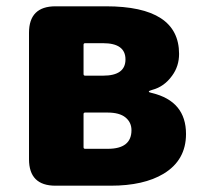

<svg xmlns="http://www.w3.org/2000/svg" viewBox="-20 -589 647 609"><path d="M156 0Q72 0 72 -84V-485Q72 -569 156 -569H316Q548 -569 548 -418Q548 -379 526 -349Q501 -314 463 -304Q452 -301 452 -298.5Q452 -296 462 -294Q570 -268 570 -164Q570 -81 499 -38Q436 0 331 0ZM245 -122Q245 -117 250 -117H322Q397 -117 397 -176Q397 -201 378 -216.5Q359 -232 321 -232H250Q245 -232 245 -227ZM245 -354Q245 -349 250 -349H307Q378 -349 378 -400.5Q378 -452 307 -452H250Q245 -452 245 -447Z"/></svg>

Font: Resource Han Rounded KR Heavy
Style: Regular
Weight: 900
Designer: Cyano Hao (round all glyphs); Ryoko NISHIZUKA 西塚涼子 (kana, bopomofo & ideographs); Paul D. Hunt (Latin, Greek & Cyrillic)
Foundry: Cyano Hao
Version: 0.990